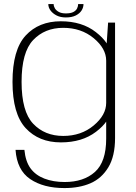

<svg xmlns="http://www.w3.org/2000/svg" viewBox="-20 -702 675 952"><path d="M299.5 230.5Q374 230.5 429 206.5Q484 182.5 517.2 127.5Q550.5 72.5 550.5 -18V-590H516L506.5 -449.5V-14.5Q506.5 100.5 450.8 150.5Q395 200.5 300.5 200.5Q244 200.5 200 183.5Q156 166.5 131.2 132.5Q106.5 98.5 101 41H57Q64 141.5 129.8 186Q195.5 230.5 299.5 230.5ZM282 4Q387 4 456 -48.5Q525 -101 525 -152L506.5 -192Q506.5 -131.5 444.5 -79.8Q382.5 -28 293.5 -28Q202 -28 144.5 -88.5Q87 -149 87 -296Q87 -443 144.5 -503.5Q202 -564 293.5 -564Q382.5 -564 444.5 -512.8Q506.5 -461.5 506.5 -401L524 -440Q524 -489 455.2 -542.8Q386.5 -596.5 281.5 -596.5Q172.5 -596.5 107.2 -525.8Q42 -455 42 -296Q42 -137.5 107.2 -66.8Q172.5 4 282 4ZM306.5 -615.5Q336 -615.5 355.5 -625.2Q375 -635 384.5 -650Q394 -665 394 -682H367.5Q367.5 -671 362.2 -660.2Q357 -649.5 343.8 -642.5Q330.5 -635.5 306.5 -635.5Q285 -635.5 271.8 -642.8Q258.5 -650 252.2 -660.5Q246 -671 246 -682H219.5Q219.5 -665 230.5 -650Q241.5 -635 260.8 -625.2Q280 -615.5 306.5 -615.5Z"/></svg>

Font: Anybody SemiExpanded ExtraLight
Style: Regular
Weight: 250
Width: 6
Version: Version 1.113;gftools[0.9.25]